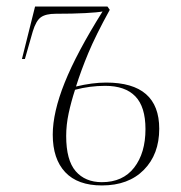

<svg xmlns="http://www.w3.org/2000/svg" viewBox="-20 -556 551 586"><path d="M291 10Q217 10 179 -30.5Q141 -71 141 -145Q141 -213 177.5 -304Q214 -395 293 -521Q278 -518 240 -516Q202 -514 150 -514Q120 -514 105 -503.5Q90 -493 80 -460L56 -376H47L87 -536H308L315 -526Q272 -448 249.5 -394Q227 -340 212 -292Q262 -304 304 -304Q466 -304 466 -163Q466 -85 419 -37.5Q372 10 291 10ZM291 0Q355 0 389.5 -44.5Q424 -89 424 -162Q424 -230 393 -262Q362 -294 301 -294Q254 -294 209 -282Q197 -245 189.5 -210Q182 -175 182 -141Q182 -67 211 -33.5Q240 0 291 0Z"/></svg>

Font: Noto Serif Display SemiCondensed ExtraLight
Style: Italic
Weight: 200
Width: 4
Italic angle: -12°
Designer: Monotype Design Team
Foundry: Monotype Imaging Inc.
Version: Version 2.009